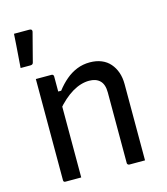

<svg xmlns="http://www.w3.org/2000/svg" viewBox="-115 -867 830 956"><g transform="rotate(-15 300.0 -389.0)"><path d="M513.7 0Q492.5 0 473.6 0Q454.8 0 433.2 0Q430.2 0 427.7 -1.5Q425.2 -2.9 423.7 -4.9Q422.2 -6.9 422.2 -10.8Q422.2 -71.8 422.2 -132.4Q422.2 -193.1 422.2 -253.7Q422.2 -314.4 422.2 -374.7Q422.2 -415.8 402.4 -435.4Q382.7 -455 346.8 -455Q326.1 -455 304.3 -448.6Q282.4 -442.1 260.1 -428.9Q237.8 -415.6 215.4 -395.8Q193 -376.1 170.2 -348.5V-442.9H200.2Q223.3 -473.1 249.7 -495.3Q276 -517.6 307 -530.1Q338.1 -542.6 373.4 -542.6Q407.2 -542.6 433.4 -531.8Q459.6 -521.1 477.2 -500.8Q494.8 -480.6 504.3 -453.5Q513.7 -426.3 513.7 -393.4Q513.7 -345.4 513.7 -297Q513.7 -248.6 513.7 -200.3Q513.7 -151.9 513.7 -103.1Q513.7 -76.9 513.7 -51.3Q513.7 -25.6 513.7 0ZM184.9 0Q171 0 158.1 0Q145.1 0 131.9 0Q118.7 0 104.4 0Q101.4 0 99.4 -0.5Q97.4 -1 95.9 -2.5Q94.4 -4.1 93.9 -6.1Q93.4 -8.1 93.4 -11.2Q93.4 -64 93.4 -116.8Q93.4 -169.6 93.4 -221.9Q93.4 -274.2 93.4 -327Q93.4 -379.8 93.4 -432.6Q93.4 -464.9 93.4 -490.5Q93.4 -516.1 93.4 -531.8Q109.1 -531.8 122.5 -531.8Q135.8 -531.8 148.5 -531.8Q161.3 -531.8 173.9 -531.8Q177.9 -531.8 179.9 -530.3Q181.9 -528.8 183.4 -526.8Q184.9 -524.7 184.9 -520.7Q184.9 -434.7 184.9 -347.8Q184.9 -260.8 184.9 -173.9Q184.9 -86.9 184.9 0ZM125.6 -777.6Q134 -777.6 137.2 -773.1Q140.4 -768.6 138.4 -762.6Q130.1 -729.9 124.8 -710.4Q119.5 -690.8 114.4 -670.4Q109.2 -650.1 100 -614.8Q99 -610.4 95.6 -607.4Q92.2 -604.4 84.6 -604.4Q70.4 -604.4 60.2 -604.4Q50.1 -604.4 34.3 -604.4Q37.3 -641.1 39 -667.4Q40.8 -693.7 42.8 -719.2Q44.9 -744.6 46.6 -777.6Q68.1 -777.6 85.7 -777.6Q103.3 -777.6 125.6 -777.6Z"/></g></svg>

Font: Recursive Sans Linear Light
Style: Regular
Weight: 300
Version: Version 1.085